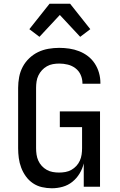

<svg xmlns="http://www.w3.org/2000/svg" viewBox="-20 -999 640 1027"><path d="M257 8Q231 8 204.5 2Q178 -4 156 -19Q134 -34 118.5 -55.5Q103 -77 93.5 -102Q84 -127 80.5 -153.5Q77 -180 77 -206V-529Q77 -558 82.5 -587Q88 -616 101.5 -641.5Q115 -667 136.5 -687.5Q158 -708 184 -720.5Q210 -733 239 -738Q268 -743 297 -743Q324 -743 351 -739Q378 -735 403.5 -725Q429 -715 450.5 -698.5Q472 -682 487 -659Q502 -636 509.5 -609.5Q517 -583 517 -556V-551H421V-554Q421 -577 411.5 -598.5Q402 -620 383.5 -634Q365 -648 342.5 -653.5Q320 -659 297 -659Q280 -659 263 -656Q246 -653 231 -644.5Q216 -636 204.5 -623.5Q193 -611 185.5 -595.5Q178 -580 175.5 -563Q173 -546 173 -529V-206Q173 -189 175.5 -172Q178 -155 185 -139.5Q192 -124 203.5 -111.5Q215 -99 230 -90.5Q245 -82 262 -79Q279 -76 296 -76Q313 -76 330 -79Q347 -82 362 -90.5Q377 -99 388.5 -111.5Q400 -124 407 -139.5Q414 -155 416.5 -172Q419 -189 419 -206V-319H300V-403H515V0H428V-125Q421 -96 405.5 -70.5Q390 -45 367 -26.5Q344 -8 315.5 0Q287 8 257 8ZM191 -802 137 -843 245 -979H355L463 -843L409 -802L300 -919Z"/></svg>

Font: Iosevka Medium Extended
Style: Regular
Weight: 500
Width: 7
Monospace: yes
Designer: Belleve Invis
Foundry: Belleve Invis
Version: Version 32.5.0; ttfautohint (v1.8.4)